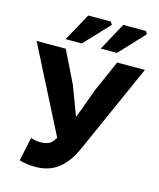

<svg xmlns="http://www.w3.org/2000/svg" viewBox="-136 -1035 947 1144"><g transform="rotate(15 337.0 -463.5)"><path d="M93 -1 124 -147Q140 -142 151.5 -139.5Q163 -137 183 -137Q213 -137 231.5 -145Q250 -153 261 -169L274 -188L6 -714H186L283 -516L348 -343H353L416 -516L503 -714H674L429 -164Q390 -76 333 -31.5Q276 13 191 13Q137 13 93 -1ZM480 -940H620L630 -922L487 -769H387ZM264 -940H404L414 -922L270 -769H170Z"/></g></svg>

Font: Nebula Sans Bold
Style: Regular
Weight: 700
Designer: Paul D. Hunt for Adobe (as Source Sans)
Foundry: Nebula Entertainment & Broadcasting LLC
Version: Version 1.010